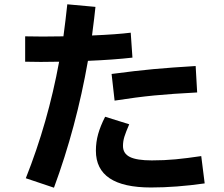

<svg xmlns="http://www.w3.org/2000/svg" viewBox="-20 -842 1040 893"><path d="M596 -574Q509 -564 389 -559Q335 -251 231 31L100 -13Q203 -272 255 -555L170 -554L97 -555V-673L179 -672L275 -673Q285 -747 293 -822L424 -810Q420 -769 408 -677Q525 -682 588 -690ZM499 -498Q612 -513 693.5 -520.5Q775 -528 890 -535L897 -412Q780 -406 697.5 -398Q615 -390 513 -374ZM932 11Q799 30 682 30Q426 30 426 -141Q426 -181 436.5 -218.5Q447 -256 469 -299L581 -264Q565 -227 558.5 -206Q552 -185 552 -163Q552 -128 584 -112Q616 -96 686 -96Q744 -96 796.5 -101Q849 -106 916 -116Z"/></svg>

Font: IBM Plex Sans JP
Style: Bold
Weight: 700
Designer: Mike Abbink; Paul van der Laan; Pieter van Rosmalen; Wujin Sim; Yejin Wi; Jinhee Kim; Boomi Park; Yona Kim; Kichan Ma
Foundry: Sandoll Inc.
Version: Version 1.001